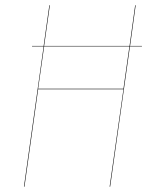

<svg xmlns="http://www.w3.org/2000/svg" viewBox="-20 -700 576 720"><path d="M512.2 -527.8V-525.9H467.3L393.1 0H391.1L442.9 -365.2H123L71.8 0H69.8L143.6 -525.9H100.1V-527.8H143.6L165 -680.2H167L145.5 -527.8H465.8L486.8 -680.2H488.8L467.8 -527.8ZM442.9 -367.2 465.3 -525.9H145.5L123 -367.2Z"/></svg>

Font: Fira Sans Compressed Two
Style: Italic
Weight: 100
Width: 3
Italic angle: -8°
Designer: Carrois Corporate & Edenspiekermann AG
Foundry: Carrois Corporate GbR & Edenspiekermann AG
Version: Version 4.203;PS 004.203;hotconv 1.0.88;makeotf.lib2.5.64775